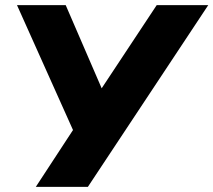

<svg xmlns="http://www.w3.org/2000/svg" viewBox="-20 -725 828 745"><path d="M119 0 278 -243 276 -192 46 -705H235L382 -365H363L588 -705H788L321 0Z"/></svg>

Font: Nunito Sans 10pt Black
Style: Italic
Weight: 900
Italic angle: -9°
Designer: Vernon Adams
Foundry: Vernon Adams
Version: Version 3.101;gftools[0.9.27]